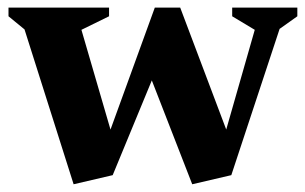

<svg xmlns="http://www.w3.org/2000/svg" viewBox="-20 -470 804 506"><path d="M174 15.6 44.6 -392.5 2.4 -427.1V-450H267.4V-427.1L194.6 -391.4L271.2 -128.5L388 -450H454.9L576.2 -128.6L651.4 -391.4L591.9 -427.1V-450H763.6V-427.1L716.9 -393.9L589.6 -8.4L486.6 15.6L380.1 -258.1L277 -8.4Z"/></svg>

Font: Ancizar Serif Light
Style: Regular
Weight: 300
Designer: Cesar Puertas, Viviana Monsalve, Julian Moncada, Julian Prieto, Jose Castro, Felipe Aragon, Mariel Hernandez, Sara Alarc
Version: Version 8.100